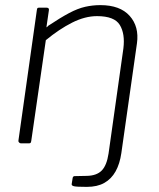

<svg xmlns="http://www.w3.org/2000/svg" viewBox="-20 -560 620 750"><path d="M372 -540Q449 -540 486.5 -498Q524 -456 515 -391L454 38Q448 80 431.5 109.5Q415 139 387.5 154.5Q360 170 319 170Q279 170 269 167.5Q259 165 260 159L264 134Q265 131 266 130Q267 129 270 128L320 127Q358 126 377.5 106Q397 86 404 40L462 -371Q469 -428 448 -462.5Q427 -497 359 -497Q312 -497 261.5 -471.5Q211 -446 159 -403L102 -9Q101 -4 99.5 -2Q98 0 92 0H62Q58 0 54.5 -3.5Q51 -7 52 -11L124 -521Q125 -527 126.5 -528.5Q128 -530 133 -530H162Q167 -530 169.5 -527.5Q172 -525 171 -520L162 -458Q161 -453 162.5 -453.5Q164 -454 168 -459Q216 -491 250 -509Q284 -527 313 -533.5Q342 -540 372 -540Z"/></svg>

Font: Libre Franklin ExtraLight
Style: Italic
Weight: 250
Italic angle: -8°
Designer: Pablo Impallari, Rodrigo Fuenzalida, Nhung Nguyen
Foundry: Impallari Type
Version: Version 3.000